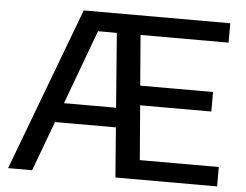

<svg xmlns="http://www.w3.org/2000/svg" viewBox="-52 -804 1110 868"><g transform="rotate(5 503.0 -370.0)"><path d="M15 0 293.5 -740H958.5V-652H559L577.5 -423.5H908V-335H585L605 -88H963.5V0H502L484.5 -226H208L124 0ZM366 -652 241 -314.5H477.5L451.5 -652Z"/></g></svg>

Font: Encode Sans SmExp Md
Style: Regular
Weight: 500
Width: 6
Designer: Multiple Designers
Foundry: Impallari Type
Version: Version 3.002; ttfautohint (v1.8.3) -l 8 -r 50 -G 200 -x 14 